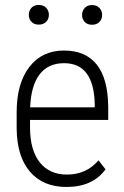

<svg xmlns="http://www.w3.org/2000/svg" viewBox="-20 -741 498 771"><path d="M246.6 9.8Q153.3 9.8 100.6 -51.3Q47.9 -112.3 46.9 -225.1V-289.6Q46.9 -405.8 97.7 -471.9Q148.4 -538.1 237.3 -538.1Q323.2 -538.1 368.4 -481.9Q413.6 -425.8 414.6 -310.1V-259.3H100.6V-229.5Q100.6 -138.7 139.4 -89.4Q178.2 -40 249 -40Q327.1 -40 375.5 -97.2L403.8 -61Q352.1 9.8 246.6 9.8ZM237.3 -487.3Q173.3 -487.3 138.9 -442.1Q104.5 -397 101.1 -310.1H360.4V-324.2Q356.4 -487.3 237.3 -487.3ZM95.7 -681.2Q95.7 -698.2 106.4 -709.7Q117.2 -721.2 135.7 -721.2Q154.3 -721.2 165.3 -709.7Q176.3 -698.2 176.3 -681.2Q176.3 -664.6 165.3 -653.3Q154.3 -642.1 135.7 -642.1Q117.2 -642.1 106.4 -653.3Q95.7 -664.6 95.7 -681.2ZM309.6 -680.7Q309.6 -697.8 320.3 -709.2Q331.1 -720.7 349.6 -720.7Q368.2 -720.7 379.2 -709.2Q390.1 -697.8 390.1 -680.7Q390.1 -664.1 379.2 -652.8Q368.2 -641.6 349.6 -641.6Q331.1 -641.6 320.3 -652.8Q309.6 -664.1 309.6 -680.7Z"/></svg>

Font: TypoPRO Roboto
Style: Regular
Weight: 300
Designer: Google
Version: Version 2.136; 2016